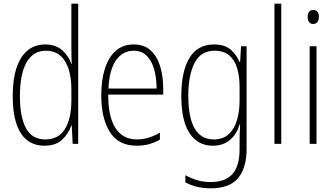

<svg xmlns="http://www.w3.org/2000/svg" viewBox="-20 -780 1814 1041"><path d="M221 10Q136 10 92.5 -58.5Q49 -127 49 -258Q49 -395 95 -467Q141 -539 225 -539Q283 -539 318.5 -506.5Q354 -474 367 -433H369Q368 -456 367.5 -476.5Q367 -497 367 -517V-760H404V0H374L369 -100H367Q353 -58 318.5 -24Q284 10 221 10ZM226 -24Q297 -24 332 -80.5Q367 -137 367 -236V-294Q367 -393 332 -449Q297 -505 229 -505Q160 -505 124 -442Q88 -379 88 -258Q88 -145 121 -84.5Q154 -24 226 -24Z M705 -539Q762 -539 797.5 -506Q833 -473 849 -418.5Q865 -364 865 -300V-267H567Q566 -149 605.5 -86.5Q645 -24 723 -24Q785 -24 847 -61V-23Q819 -7 788.5 1.5Q758 10 721 10Q622 10 575.5 -64.5Q529 -139 529 -263Q529 -345 548.5 -407Q568 -469 607 -504Q646 -539 705 -539ZM705 -505Q646 -505 609.5 -454Q573 -403 568 -300H829Q829 -357 816 -403.5Q803 -450 775.5 -477.5Q748 -505 705 -505Z M1141 -539Q1198 -539 1230 -511.5Q1262 -484 1278 -445H1282L1287 -529H1317V27Q1317 130 1271 185.5Q1225 241 1122 241Q1081 241 1047.5 232.5Q1014 224 985 209V170Q1016 187 1049 197Q1082 207 1122 207Q1202 207 1240.5 163.5Q1279 120 1279 30V-10Q1279 -33 1279.5 -55Q1280 -77 1282 -105H1279Q1264 -53 1227 -21.5Q1190 10 1133 10Q1053 10 1008 -57.5Q963 -125 963 -261Q963 -392 1007 -465.5Q1051 -539 1141 -539ZM1144 -505Q1069 -505 1035 -439Q1001 -373 1001 -261Q1001 -141 1036 -82.5Q1071 -24 1138 -24Q1191 -24 1222 -54.5Q1253 -85 1266 -132.5Q1279 -180 1279 -232V-308Q1279 -365 1266 -409.5Q1253 -454 1223 -479.5Q1193 -505 1144 -505Z M1505 0H1468V-760H1505Z M1679 -726Q1695 -726 1702 -715Q1709 -704 1709 -689Q1709 -671 1701 -660.5Q1693 -650 1678 -650Q1663 -650 1655.5 -661Q1648 -672 1648 -688Q1648 -704 1655 -715Q1662 -726 1679 -726ZM1696 -529V0H1659V-529Z"/></svg>

Font: Noto Sans Kannada Condensed ExtraLight
Style: Regular
Weight: 200
Width: 3
Designer: Jelle Bosma - Monotype Design Team
Foundry: Monotype Imaging Inc.
Version: Version 2.005; ttfautohint (v1.8.4.7-5d5b)